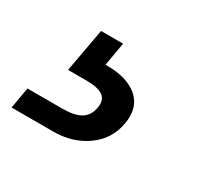

<svg xmlns="http://www.w3.org/2000/svg" viewBox="-150 -104 492 461"><g transform="rotate(30 96.5 126.5)"><path d="M76.2 -6.8 64.9 58.1Q123.5 57.1 154.1 83Q184.6 108.9 175.8 157.2Q167.5 204.1 128.7 231.9Q89.8 259.8 36.1 259.8H-79.1L-68.8 201.2H27.8Q61 201.2 78.4 190.9Q95.7 180.7 100.1 157.2Q104.5 134.3 90.6 124Q76.7 113.8 43.9 113.8H-6.8L15.1 -6.8Z"/></g></svg>

Font: Poppins
Style: Italic
Weight: 400
Italic angle: -10°
Designer: Ninad Kale (Devanagari), Jonny Pinhorn (Latin)
Foundry: Indian Type Foundry
Version: Version 3.200;PS 1.000;hotconv 16.6.54;makeotf.lib2.5.65590